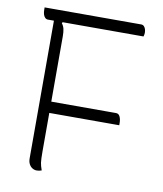

<svg xmlns="http://www.w3.org/2000/svg" viewBox="-80 -766 711 838"><g transform="rotate(10 275.0 -346.5)"><path d="M161 3Q155 5 150 6Q145 7 139 7Q129 7 120 1.5Q111 -4 105.5 -14.5Q100 -25 100 -40Q100 -120 100 -199.5Q100 -279 100 -357.5Q100 -436 100 -515.5Q100 -595 100 -675H151L136 -645Q144 -635 147 -622Q150 -609 150 -589Q150 -509 150 -424.5Q150 -340 150 -253.5Q150 -167 150 -80Q150 -44 152 -30Q154 -16 161 3ZM50 -700H478Q486 -700 491 -694.5Q496 -689 498 -681.5Q500 -674 500 -667Q500 -664 499.5 -661Q499 -658 498.5 -655.5Q498 -653 497 -650H73Q66 -650 60.5 -655.5Q55 -661 52.5 -670Q50 -679 50 -690Q50 -692 50 -695Q50 -698 50 -700ZM120 -300H437Q449 -300 454.5 -288Q460 -276 460 -260Q460 -259 460 -257Q460 -255 460 -253.5Q460 -252 460 -250H120Z"/></g></svg>

Font: Recursive Casual Light
Style: Regular
Weight: 300
Version: Version 1.047